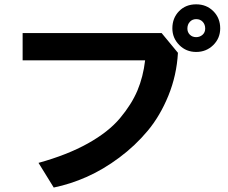

<svg xmlns="http://www.w3.org/2000/svg" viewBox="-20 -841 1040 874"><path d="M83 -566.4V-690.4H715.8L790 -600.6Q784.2 -498 746.6 -405.8Q709 -313.5 652.3 -245.6Q595.7 -177.7 522.9 -123.5Q450.2 -69.3 375.5 -36.1Q300.8 -2.9 224.6 12.7L155.3 -99.6Q286.1 -135.7 379.9 -188Q473.6 -240.2 526.4 -303.2Q579.1 -366.2 605.5 -428.7Q631.8 -491.2 640.6 -566.4ZM833 -710.9Q833 -694.3 844.2 -683.1Q855.5 -671.9 873 -671.9Q889.6 -671.9 901.9 -682.6Q914.1 -693.4 914.1 -710.9Q914.1 -729.5 902.8 -741.7Q891.6 -753.9 873 -753.9Q855.5 -753.9 844.2 -741.7Q833 -729.5 833 -710.9ZM764.6 -711.9Q764.6 -758.8 794.9 -790Q825.2 -821.3 873 -821.3Q919.9 -821.3 951.2 -790Q982.4 -758.8 982.4 -711.9Q982.4 -667 950.7 -635.7Q918.9 -604.5 873 -604.5Q827.1 -604.5 795.9 -636.2Q764.6 -668 764.6 -711.9Z"/></svg>

Font: Gothic A1 ExtraBold
Style: Regular
Weight: 800
Designer: HanYang I&C Co.,Ltd.
Foundry: HanYang I&C Co.,Ltd.
Version: Version 2.50